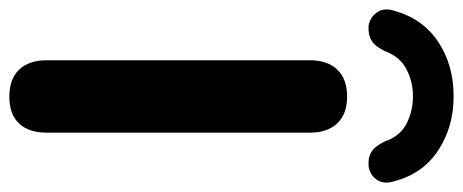

<svg xmlns="http://www.w3.org/2000/svg" viewBox="-348 -672 991 411"><g transform="rotate(90 147.5 -466.5)"><path d="M149 9Q111 9 91 -12Q71 -33 71 -71V-634Q71 -672 91 -693Q111 -714 149 -714Q186 -714 206 -693Q226 -672 226 -634V-71Q226 -33 206.5 -12Q187 9 149 9ZM-3 -760Q-21 -763 -31.5 -778Q-42 -793 -35 -815Q-18 -876 31.5 -909Q81 -942 148 -942Q214 -942 264 -909Q314 -876 330 -815Q337 -793 327 -778Q317 -763 298 -760Q281 -759 271 -764Q261 -769 255 -777.5Q249 -786 245 -794Q234 -827 207 -841Q180 -855 148 -855Q117 -855 90 -841Q63 -827 51 -794Q47 -786 41 -777.5Q35 -769 24.5 -764Q14 -759 -3 -760Z"/></g></svg>

Font: Nunito ExtraLight ExtraBold
Style: Regular
Weight: 800
Version: Version 3.602